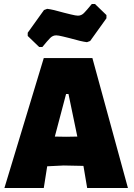

<svg xmlns="http://www.w3.org/2000/svg" viewBox="-20 -936 667 956"><path d="M617 0H414L396 -107L395 -110L297 -112L215 -108L198 0H2L198 -647H440ZM365 -256 321 -468H309L253 -256L309 -255ZM510 -861V-845L429 -732L413 -726Q386 -729 327 -746Q319 -748 294.5 -754Q270 -760 260 -760Q243 -760 230 -747Q217 -734 191 -702H175L118 -757V-773L199 -886L215 -892Q242 -889 301 -872Q309 -870 333.5 -864Q358 -858 368 -858Q385 -858 398 -871Q411 -884 437 -916H453Z"/></svg>

Font: Luna Sans Black
Style: Regular
Weight: 900
Designer: Juan Pablo del Peral
Foundry: Huerta Tipografica
Version: Version 2.001; ttfautohint (v1.5)